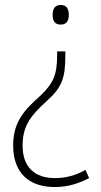

<svg xmlns="http://www.w3.org/2000/svg" viewBox="-20 -558 405 773"><path d="M257 -498C257 -522 248 -538 225 -538C201 -538 192 -523 192 -498C192 -473 201 -459 225 -459C248 -459 257 -475 257 -498ZM243 -333V-351H210V-335C210 -258 195 -223 144 -174C79 -116 33 -69 33 28C33 139 98 195 200 195C252 195 294 182 339 159L324 126C285 148 246 159 201 159C122 159 71 117 71 28C71 -55 107 -95 170 -153C229 -206 243 -244 243 -333Z"/></svg>

Font: Noto Sans Thai SemCond ExtLt
Style: Regular
Weight: 200
Width: 4
Designer: Monotype Design Team
Foundry: Monotype Imaging Inc.
Version: Version 2.002